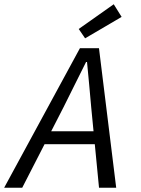

<svg xmlns="http://www.w3.org/2000/svg" viewBox="-43 -883 663 903"><path d="M-23.5 0 332.9 -656.3H422.5L503.5 0H422.7L386.1 -376.9Q381.3 -429.6 376.5 -484Q371.8 -538.5 366.3 -591.3H361.7Q334.2 -537.1 308.9 -485.5Q283.7 -434 256.1 -379.4L61.5 0ZM136.8 -204.9 152.1 -265.5H440.2L429.3 -204.9ZM357.3 -702.8 327.2 -746.7 491.9 -863 529 -803.5Z"/></svg>

Font: SourceCodeVF
Style: Italic
Weight: 200
Italic angle: -11°
Monospace: yes
Designer: Paul D. Hunt, Teo Tuominen
Foundry: Adobe
Version: Version 1.026;hotconv 1.1.0;makeotfexe 2.6.0